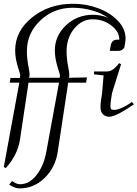

<svg xmlns="http://www.w3.org/2000/svg" viewBox="-40 -622 744 1039"><path d="M468.8 -219.7V-235.4H540Q571.3 -236.3 601.6 -276.4L604.5 -280.3L615.2 -274.4L566.4 -119.1Q557.6 -67.4 557.6 -49.8Q557.6 -35.2 561.5 -31.2Q565.4 -27.3 579.1 -27.3Q593.8 -27.3 620.6 -39.1Q647.5 -50.8 673.8 -70.3L684.6 -57.6Q649.4 -32.2 610.4 -11.2Q571.3 9.8 550.8 9.8Q532.2 9.8 518.1 -2.4Q503.9 -14.6 503.9 -43Q503.9 -71.3 512.7 -120.1L520.5 -213.9ZM-19.5 282.2 64.5 -174.8H12.7L16.6 -200.2H67.4Q69.3 -210 69.3 -211.9Q69.3 -222.7 60.5 -248Q42 -302.7 42 -348.6Q42 -454.1 133.8 -527.8Q225.6 -601.6 355.5 -601.6Q427.7 -601.6 493.2 -576.7Q558.6 -551.8 599.1 -508.3Q639.6 -464.8 639.6 -413.1Q639.6 -400.4 633.8 -369.1Q631.8 -360.4 622.6 -353.5Q613.3 -346.7 600.6 -346.7H553.7L558.6 -372.1Q563.5 -407.2 592.8 -407.2H605.5V-409.2Q605.5 -451.2 562 -484.4Q518.6 -517.6 460.9 -517.6Q403.3 -517.6 361.8 -467.3Q320.3 -417 320.3 -344.7Q320.3 -305.7 329.1 -259.8Q335 -232.4 335 -217.8Q335 -209 333 -201.2L430.7 -203.1L425.8 -174.8H329.1L272.5 199.2Q259.8 284.2 201.7 340.8Q143.6 397.5 66.4 397.5Q40 397.5 9.8 377L25.4 357.4Q48.8 375 68.4 375Q119.1 375 158.2 324.7Q197.3 274.4 210.9 198.2L279.3 -174.8H114.3L68.4 131.8Q55.7 214.8 -4.9 283.2L-7.8 287.1ZM105.5 -344.7Q105.5 -305.7 114.3 -259.8Q120.1 -232.4 120.1 -217.8Q120.1 -211.9 117.2 -201.2H283.2Q284.2 -209 284.2 -210.9Q284.2 -221.7 275.4 -247.1Q256.8 -301.8 256.8 -348.6Q256.8 -428.7 317.4 -485.4Q377.9 -542 462.9 -542Q506.8 -542 544.9 -525.4Q510.7 -550.8 459 -565.4Q407.2 -580.1 353.5 -580.1Q251 -580.1 178.2 -511.2Q105.5 -442.4 105.5 -344.7Z"/></svg>

Font: Kleymisska
Style: Regular
Weight: 500
Italic angle: -8°
Designer: gluk
Foundry: gluk
Version: Version 0.298